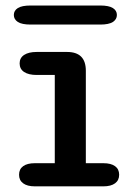

<svg xmlns="http://www.w3.org/2000/svg" viewBox="-20 -660 474 680"><path d="M103.5 0Q76.5 0 62 -10.8Q47.5 -21.5 47.5 -41Q47.5 -61 62 -71.5Q76.5 -82 103.5 -82H174V-394.5H110Q81.5 -394.5 65.5 -405Q49.5 -415.5 49.5 -435.5Q49.5 -455 65.5 -465.5Q81.5 -476 110 -476H217.5Q284 -476 284 -409.5V-82H346Q373 -82 387.5 -71.5Q402 -61 402 -41Q402 -21.5 387.5 -10.8Q373 0 346 0ZM29 -607Q29 -622.5 43.2 -631.5Q57.5 -640.5 88.5 -640.5H335Q365.5 -640.5 379.8 -631.5Q394 -622.5 394 -607Q394 -591.5 379.8 -582.2Q365.5 -573 335 -573H88.5Q57.5 -573 43.2 -582.2Q29 -591.5 29 -607Z"/></svg>

Font: Sono Medium
Style: Regular
Weight: 500
Designer: Tyler Finck
Foundry: Tyler Finck
Version: Version 2.112